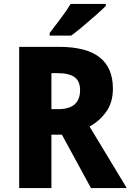

<svg xmlns="http://www.w3.org/2000/svg" viewBox="-20 -951 661 971"><path d="M279 -714Q417 -714 484 -661Q551 -608 551 -502Q551 -434 518 -387Q485 -340 433 -311L621 0H440L293 -270H240V0H77V-714ZM272 -581H240V-399H274Q385 -399 385 -495Q385 -540 357.5 -560.5Q330 -581 272 -581ZM515 -921Q497 -903 465.5 -875Q434 -847 400 -818.5Q366 -790 340 -771H231V-784Q256 -817 286.5 -857Q317 -897 337 -931H515Z"/></svg>

Font: Noto Sans Gujarati SemiCondensed ExtraBold
Style: Regular
Weight: 800
Width: 4
Designer: Jelle Bosma - Monotype Design Team, Universal Thirst
Foundry: Monotype Imaging Inc.
Version: Version 2.106; ttfautohint (v1.8.4.7-5d5b)